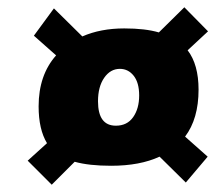

<svg xmlns="http://www.w3.org/2000/svg" viewBox="-20 -602 616 527"><path d="M488 -227 550 -172 490 -101 418 -172Q364 -147 285 -147Q224 -147 185 -158L122 -95L56 -161L109 -209Q86 -247 86 -310Q86 -396 134 -450L73 -504L128 -579L206 -502Q256 -524 321 -524Q379 -524 416 -513L486 -582L551 -516L495 -464Q525 -425 525 -356Q525 -276 488 -227ZM362 -340Q362 -375 347 -394Q332 -413 309 -413Q283 -413 266 -388.5Q249 -364 249 -324Q249 -257 298 -257Q329 -257 345.5 -280.5Q362 -304 362 -340Z"/></svg>

Font: Sansita Black Italic
Style: Regular
Weight: 900
Italic angle: -11°
Designer: Pablo Cosgaya
Foundry: Omnibus-Type
Version: Version 1.006